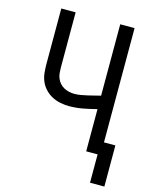

<svg xmlns="http://www.w3.org/2000/svg" viewBox="-131 -822 861 1073"><g transform="rotate(15 300.0 -285.5)"><path d="M578 164H495V0H429V-244Q390 -234 350.5 -226.5Q311 -219 271 -219Q246 -219 220.5 -224Q195 -229 172 -241Q149 -253 131 -272Q113 -291 103 -314.5Q93 -338 90.5 -364Q88 -390 88 -416V-735H171V-416Q171 -400 172.5 -384Q174 -368 180 -353.5Q186 -339 196.5 -327Q207 -315 221 -307.5Q235 -300 251 -296.5Q267 -293 282 -293Q301 -293 319.5 -296.5Q338 -300 356.5 -304Q375 -308 393 -313Q411 -318 429 -322V-735H512V-74H578Z"/></g></svg>

Font: Zed Mono Extended
Style: Regular
Weight: 400
Width: 7
Monospace: yes
Designer: Belleve Invis
Foundry: Belleve Invis
Version: Version 1.0.0; ttfautohint (v1.8.4)